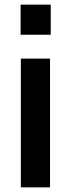

<svg xmlns="http://www.w3.org/2000/svg" viewBox="-20 -809 307 829"><path d="M69 -659H199V-789H69ZM70 -556V0H196V-556Z"/></svg>

Font: Bithumb Trading Sans Semibold
Style: Regular
Weight: 600
Designer: Ham Hyungwon
Foundry: Bithumb
Version: Version 0.500;FEAKit 1.0